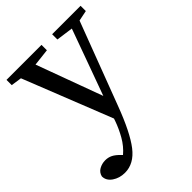

<svg xmlns="http://www.w3.org/2000/svg" viewBox="-210 -578 931 931"><g transform="rotate(-45 256.0 -112.5)"><path d="M317 -439V-475H512V-439L458 -428L297 -3Q247 130 200.5 190Q154 250 92 250Q55 250 27.5 231Q0 212 0 183Q5 161 24.5 150Q44 139 67 139Q87 139 104 147.5Q121 156 141 177L146 182Q178 155 200 116.5Q222 78 236 38L240 26L59 -431L4 -439V-475H244V-438L156 -428L281 -88L345 -264L404 -427Z"/></g></svg>

Font: Source Serif 4
Style: Regular
Weight: 400
Designer: Frank Grießhammer
Foundry: Adobe
Version: Version 4.005;hotconv 1.1.0;makeotfexe 2.6.0